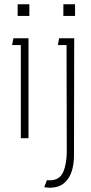

<svg xmlns="http://www.w3.org/2000/svg" viewBox="-20 -650 430 903"><path d="M118 -630V-575H63V-630ZM114 0H78V-438H37L43 -470H114ZM333 -630V-575H278V-630ZM215 233Q206 233 188 230L201 197Q206 198 214 198Q260 198 277 159.5Q294 121 294 60L293 -438H252L258 -470H329L328 81Q328 125 316 159.5Q304 194 278.5 213.5Q253 233 215 233Z"/></svg>

Font: Kreadon
Style: Regular
Weight: 400
Designer: kohakuno
Foundry: StudioGnu
Version: Version 1.000;Glyphs 3.1.2 (3151)